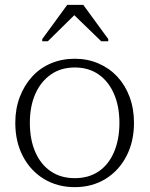

<svg xmlns="http://www.w3.org/2000/svg" viewBox="-20 -761 616 791"><path d="M532 -255Q532 -177 500.5 -117Q469 -57 414 -23.5Q359 10 288 10Q217 10 161.5 -23.5Q106 -57 74.5 -117Q43 -177 43 -255Q43 -313 61.5 -361.5Q80 -410 112.5 -445.5Q145 -481 190 -500Q235 -519 288 -519Q341 -519 386 -499.5Q431 -480 463.5 -445Q496 -410 514 -361.5Q532 -313 532 -255ZM103 -255Q103 -186 125.5 -134.5Q148 -83 189.5 -55Q231 -27 288 -27Q345 -27 386 -54.5Q427 -82 449.5 -134Q472 -186 472 -255Q472 -323 449.5 -374.5Q427 -426 386 -454.5Q345 -483 288 -483Q231 -483 189.5 -454Q148 -425 125.5 -374Q103 -323 103 -255ZM323 -741H257L154 -600V-591H177L303 -715H269L397 -591H426V-600Z"/></svg>

Font: Roboto Serif 36pt ExtraLight
Style: Regular
Weight: 250
Designer: Greg Gazdowicz
Foundry: Commercial Type
Version: Version 1.008